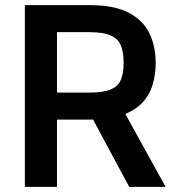

<svg xmlns="http://www.w3.org/2000/svg" viewBox="-20 -727 694 747"><path d="M436 -341 624.3 0H482.7L310.7 -320ZM325.3 -366.7Q382.3 -366.7 411.3 -379.2Q440.3 -391.7 450.7 -417.3Q461 -443 461 -482.3Q461 -522.7 450.7 -549.2Q440.3 -575.7 411 -588.8Q381.7 -602 324.7 -602H201.7V-366.7ZM329.7 -261.7H201.7V0H76.7V-707H328.7Q424.7 -707 480.8 -677.5Q537 -648 561.3 -597.3Q585.7 -546.7 585.7 -482.3Q585.7 -438 574 -398.2Q562.3 -358.3 534 -327.7Q505.7 -297 455.8 -279.3Q406 -261.7 329.7 -261.7Z"/></svg>

Font: 42dot Sans Light
Style: Regular
Weight: 300
Designer: 42dot
Version: Version 1.000